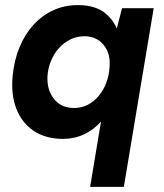

<svg xmlns="http://www.w3.org/2000/svg" viewBox="-20 -532 642 752"><path d="M333 200 434 -407 458 -500H582L465 200ZM227 12Q159 12 112 -19.5Q65 -51 43.5 -107.5Q22 -164 30 -239Q36 -297 56.5 -347Q77 -397 110.5 -434Q144 -471 188 -491.5Q232 -512 286 -512Q353 -512 392.5 -480Q432 -448 447.5 -392.5Q463 -337 454 -263Q448 -196 428.5 -145Q409 -94 378.5 -59Q348 -24 309.5 -6Q271 12 227 12ZM270 -109Q300 -109 324.5 -122Q349 -135 367.5 -157.5Q386 -180 396.5 -208.5Q407 -237 409 -267Q414 -322 386 -356Q358 -390 311 -390Q280 -390 254.5 -377Q229 -364 210 -342.5Q191 -321 179.5 -293Q168 -265 166 -234Q163 -180 191.5 -144.5Q220 -109 270 -109Z"/></svg>

Font: Figtree Light
Style: Bold Italic
Weight: 700
Italic angle: -9.5°
Version: Version 2.000